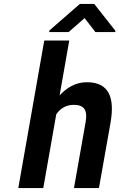

<svg xmlns="http://www.w3.org/2000/svg" viewBox="-20 -956 607 976"><path d="M355 -423C409 -423 426 -395 415 -334L356 0H483L542 -333C564 -460 534 -538 422 -538C363 -538 318 -509 283 -471L332 -750H205L73 0H200L266 -375C286 -404 315 -423 355 -423ZM567 -799 459 -936H386L231 -801L230 -793H329L410 -864L465 -793H566Z"/></svg>

Font: Asimov
Style: NarIt
Weight: 500
Designer: Google
Version: Version 2.000980; 2014